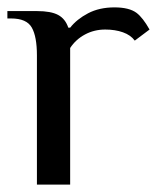

<svg xmlns="http://www.w3.org/2000/svg" viewBox="-20 -500 437 520"><path d="M80 -350Q80 -401 66 -425.5Q52 -450 10 -450H0V-470H80Q118 -470 137.5 -459.5Q157 -449 165 -425H170Q188 -448 218.5 -464Q249 -480 290 -480Q330 -480 350 -465Q367 -452 385 -420L345 -390Q334 -405 313 -412.5Q292 -420 265 -420Q235 -420 210 -406.5Q185 -393 170 -370V0H80Z"/></svg>

Font: Philosopher
Style: Regular
Weight: 400
Designer: Jovanny Lemonad
Foundry: Jovanny Lemonad
Version: Version 2.000